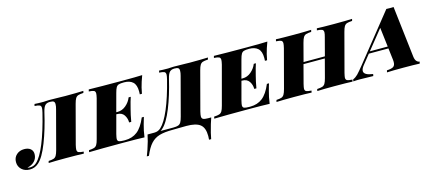

<svg xmlns="http://www.w3.org/2000/svg" viewBox="-113 -1173 4344 1922"><g transform="rotate(-15 2059.5 -212.5)"><path d="M328 -502Q336 -536 336 -550Q336 -572 321.5 -579Q307 -586 269 -588L274 -608Q305 -605 367 -605Q375 -605 391 -606.5Q407 -608 426 -608Q490 -608 548 -606Q565 -605 592 -605Q705 -605 780 -608L775 -588Q738 -586 720.5 -580Q703 -574 692.5 -557Q682 -540 672 -502L567 -106Q559 -72 559 -58Q559 -36 573.5 -29Q588 -22 626 -20L622 0Q558 -3 435 -3Q317 -3 258 0L263 -20Q298 -22 315.5 -28Q333 -34 343.5 -51.5Q354 -69 364 -106L469 -502Q477 -530 477 -552Q477 -573 466 -580.5Q455 -588 430 -588H426Q395 -588 377.5 -570.5Q360 -553 348 -502Q310 -335 258 -201.5Q206 -68 152 -21Q113 14 61 14Q9 14 -23.5 -16.5Q-56 -47 -56 -93Q-56 -140 -24 -169Q8 -198 56 -198Q97 -198 121 -178.5Q145 -159 145 -124Q145 -80 115.5 -49.5Q86 -19 41 -11Q53 -6 67 -6Q108 -6 136 -33Q184 -77 233.5 -197.5Q283 -318 328 -502Z M1390 -608Q1365 -542 1352 -490Q1346 -468 1339 -428H1317Q1318 -439 1318 -458Q1318 -526 1286 -555.5Q1254 -585 1196 -585H1193Q1158 -585 1140.5 -579.5Q1123 -574 1113 -557Q1103 -540 1093 -502L1043 -316H1058Q1105 -316 1144 -349Q1183 -382 1201 -428H1223Q1207 -379 1196 -333L1189 -306Q1182 -279 1176 -252Q1170 -225 1163 -184H1141Q1141 -227 1118 -261.5Q1095 -296 1044 -296H1038L987 -106Q978 -68 978 -57Q978 -36 992.5 -29.5Q1007 -23 1044 -23H1057Q1131 -23 1183.5 -63.5Q1236 -104 1276 -200H1298Q1290 -178 1277 -128Q1260 -69 1251 0Q1183 -3 1025 -3Q793 -3 677 0L681 -20Q717 -22 735 -28Q753 -34 763.5 -51Q774 -68 784 -106L890 -502Q898 -536 898 -550Q898 -572 883.5 -579Q869 -586 831 -588L836 -608Q951 -605 1183 -605Q1327 -605 1390 -608Z M2071 -608 2066 -588Q2029 -586 2011.5 -580Q1994 -574 1983.5 -557Q1973 -540 1963 -502L1858 -106Q1850 -72 1850 -57Q1850 -35 1865 -27.5Q1880 -20 1917 -20H1948Q1928 34 1904 128Q1898 151 1891 190H1869Q1871 162 1871 152Q1871 67 1828 32.5Q1785 -2 1685 -2L1614 -1Q1592 0 1544 0Q1457 0 1405 15.5Q1353 31 1316 71Q1279 111 1246 190H1224Q1226 182 1239 150Q1240 147 1247 128Q1277 39 1288 -20H1358Q1399 -20 1427 -47Q1475 -91 1524.5 -207Q1574 -323 1619 -502Q1627 -536 1627 -550Q1627 -572 1612.5 -579Q1598 -586 1560 -588L1565 -608Q1596 -605 1658 -605Q1666 -605 1682 -606.5Q1698 -608 1717 -608Q1781 -608 1839 -606Q1856 -605 1883 -605Q1996 -605 2071 -608ZM1768 -552Q1768 -573 1757 -580.5Q1746 -588 1721 -588H1717Q1686 -588 1668.5 -570.5Q1651 -553 1639 -502Q1601 -340 1549 -211Q1497 -82 1443 -35Q1435 -27 1423 -20H1554Q1588 -20 1606 -26.5Q1624 -33 1634.5 -50.5Q1645 -68 1655 -106L1760 -502Q1768 -530 1768 -552Z M2687 -608Q2662 -542 2649 -490Q2643 -468 2636 -428H2614Q2615 -439 2615 -458Q2615 -526 2583 -555.5Q2551 -585 2493 -585H2490Q2455 -585 2437.5 -579.5Q2420 -574 2410 -557Q2400 -540 2390 -502L2340 -316H2355Q2402 -316 2441 -349Q2480 -382 2498 -428H2520Q2504 -379 2493 -333L2486 -306Q2479 -279 2473 -252Q2467 -225 2460 -184H2438Q2438 -227 2415 -261.5Q2392 -296 2341 -296H2335L2284 -106Q2275 -68 2275 -57Q2275 -36 2289.5 -29.5Q2304 -23 2341 -23H2354Q2428 -23 2480.5 -63.5Q2533 -104 2573 -200H2595Q2587 -178 2574 -128Q2557 -69 2548 0Q2480 -3 2322 -3Q2090 -3 1974 0L1978 -20Q2014 -22 2032 -28Q2050 -34 2060.5 -51Q2071 -68 2081 -106L2187 -502Q2195 -536 2195 -550Q2195 -572 2180.5 -579Q2166 -586 2128 -588L2133 -608Q2248 -605 2480 -605Q2624 -605 2687 -608Z M3565 -608 3560 -588Q3523 -586 3505.5 -580Q3488 -574 3477.5 -557Q3467 -540 3457 -502L3352 -106Q3343 -68 3343 -57Q3343 -36 3357.5 -29Q3372 -22 3411 -20L3407 0Q3347 -3 3219 -3Q3104 -3 3042 0L3046 -20Q3082 -22 3100 -28Q3118 -34 3128.5 -51Q3139 -68 3149 -106L3199 -296H2978L2928 -106Q2919 -68 2919 -57Q2919 -36 2933.5 -29Q2948 -22 2987 -20L2983 0Q2922 -3 2806 -3Q2680 -3 2619 0L2624 -20Q2659 -22 2676.5 -28Q2694 -34 2704.5 -51.5Q2715 -69 2725 -106L2830 -502Q2838 -536 2838 -550Q2838 -572 2823.5 -579Q2809 -586 2771 -588L2776 -608Q2834 -605 2963 -605Q3070 -605 3141 -608L3136 -588Q3099 -586 3081.5 -580Q3064 -574 3053.5 -557Q3043 -540 3033 -502L2984 -316H3205L3254 -502Q3263 -534 3263 -550Q3263 -572 3248 -579Q3233 -586 3195 -588L3200 -608Q3260 -605 3376 -605Q3503 -605 3565 -608Z M4108 -20 4103 0Q4045 -3 3934 -3Q3818 -3 3764 0L3769 -20Q3816 -22 3836 -35Q3856 -48 3856 -84Q3856 -97 3855 -104L3840 -228H3637L3559 -131Q3533 -99 3533 -75Q3533 -33 3626 -20L3622 0Q3533 -3 3480 -3Q3446 -3 3415 0L3419 -20Q3447 -32 3469.5 -55Q3492 -78 3541 -139L3922 -615Q3935 -614 3960 -614Q3985 -614 3997 -615L4059 -84Q4063 -51 4077 -36Q4091 -21 4108 -20ZM3838 -248 3814 -448 3653 -248Z"/></g></svg>

Font: Playfair Display SC Black
Style: Italic
Weight: 900
Italic angle: -14°
Designer: Claus Eggers Sørensen
Foundry: Claus Eggers Sørensen
Version: Version 1.200; ttfautohint (v1.6)